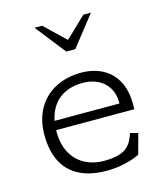

<svg xmlns="http://www.w3.org/2000/svg" viewBox="-119 -889 858 992"><g transform="rotate(-15 310.0 -393.0)"><path d="M65 -250Q65 -330.5 98.8 -389.8Q132.5 -449 193 -480.5Q253.5 -512 331 -512Q393.5 -512 442.8 -487Q492 -462 520.2 -411.5Q548.5 -361 548.5 -287V-258.5H107.5V-307H506L482 -288V-309.5Q482 -358 461 -391.8Q440 -425.5 404.5 -442.2Q369 -459 326.5 -459Q264 -459 219.8 -433.8Q175.5 -408.5 152.8 -361.5Q130 -314.5 130 -250Q130 -184 155.5 -136.8Q181 -89.5 226.5 -65.2Q272 -41 331 -41Q395.5 -41 432.8 -60Q470 -79 487.5 -125.5L495 -145.5L536 -134L507 -26.5Q475 -10 427.8 1Q380.5 12 330.5 12Q243.5 12 184.2 -18Q125 -48 95 -106.5Q65 -165 65 -250ZM286 -637H334L461 -798.5H420.5L310 -693L199.5 -798.5H159Z"/></g></svg>

Font: Monaspace Xenon Var ExtraLight
Style: Regular
Weight: 200
Designer: Riley Cran and the Lettermatic Team
Version: Version 1.200 (Monaspace Xenon Var)